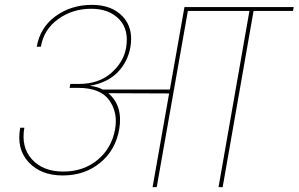

<svg xmlns="http://www.w3.org/2000/svg" viewBox="-20 -769 1227 789"><path d="M303 -424Q386 -424 437 -469Q488 -514 498 -572Q511 -647 469.5 -690Q428 -733 355 -733Q278 -733 219 -690.5Q160 -648 148 -577H131Q145 -657 209 -703Q273 -749 358 -749Q439 -749 484 -701.5Q529 -654 516 -576Q505 -514 463 -471.5Q421 -429 351 -417V-416Q380 -413 402 -401H678L738 -740H1187L1184 -724H1022L895 0H878L1005 -724H752L624 0H607L675 -385L425 -386Q486 -335 470 -238Q455 -152 391.5 -100Q328 -48 238 -48Q148 -48 97.5 -102.5Q47 -157 63 -244H80Q66 -164 111.5 -114Q157 -64 240 -64Q323 -64 381 -112Q439 -160 453 -238Q465 -306 429 -357Q393 -408 300 -408H266L269 -424Z"/></svg>

Font: Poppins Thin
Style: Italic
Weight: 250
Italic angle: -10°
Designer: Ninad Kale (Devanagari), Jonny Pinhorn (Latin)
Foundry: Indian Type Foundry
Version: Version 3.200;PS 1.000;hotconv 16.6.54;makeotf.lib2.5.65590